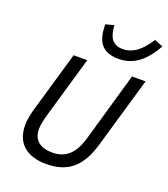

<svg xmlns="http://www.w3.org/2000/svg" viewBox="-163 -1022 1007 1152"><g transform="rotate(20 340.5 -446.5)"><path d="M462.9 -790Q507.8 -790 547.1 -817.6Q586.4 -845.2 627 -908.2L681.2 -886.2Q634.3 -801.8 579.8 -763.9Q525.4 -726.1 458 -726.1Q384.8 -726.1 349.4 -765.6Q314 -805.2 314 -894L367.2 -908.2Q370.6 -845.2 394 -817.6Q417.5 -790 462.9 -790ZM444.8 -212.9 571.8 -654.8H658.2L527.8 -206.1Q495.1 -90.3 432.6 -37.6Q370.1 15.1 267.1 15.1Q173.8 15.1 121.3 -30Q68.8 -75.2 68.8 -164.1Q68.8 -208 91.8 -286.1L199.2 -654.8H286.1L171.9 -261.2Q154.8 -201.7 154.8 -168Q154.8 -117.2 186 -89.6Q217.3 -62 278.8 -62Q340.3 -62 381.1 -98.4Q421.9 -134.8 444.8 -212.9Z"/></g></svg>

Font: IntelOne Mono
Style: Italic
Weight: 400
Italic angle: -16°
Designer: Fred Shallcrass
Foundry: Frere-Jones Type LLC
Version: Version 1.200;hotconv 1.1.0;makeotfexe 2.6.0;FJTRelease1.2